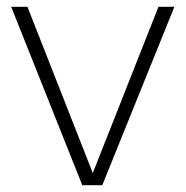

<svg xmlns="http://www.w3.org/2000/svg" viewBox="-20 -547 548 567"><path d="M223 0 13 -527H61L254 -36L448 -527H495L282 0Z"/></svg>

Font: Onest Thin
Style: Regular
Weight: 250
Designer: Dmitri Voloshin, Andrey Kudryavtsev
Foundry: Dmitri Voloshin, Andrey Kudryavtsev
Version: Version 1.000;gftools[0.9.33]